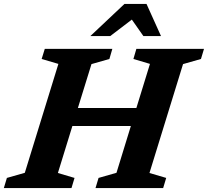

<svg xmlns="http://www.w3.org/2000/svg" viewBox="-44 -955 1056 975"><path d="M252.5 -630.5 167.5 -655.5 183.5 -707H526.5L511.5 -655.5L420.5 -629.5L351.5 -406.5H648.5L717.5 -630.5L633.5 -655.5L648.5 -707H992L976.5 -655.5L885.5 -629.5L715 -76.5L800 -51.5L784.5 0H441L456.5 -51.5L547.5 -77.5L620.5 -315H323.5L250 -76.5L334.5 -51.5L319 0H-24.5L-9 -51.5L82 -77.5ZM415 -772 588 -935H700L773.5 -772H684L625.5 -855.5L516 -772Z"/></svg>

Font: Newsreader Caption SemiBold
Style: Italic
Weight: 600
Italic angle: -17°
Designer: Hugues Gentile
Foundry: Production Type
Version: Version 1.001